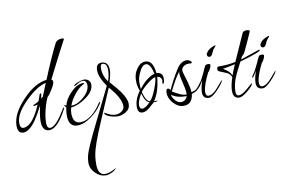

<svg xmlns="http://www.w3.org/2000/svg" viewBox="-113 -883 2319 1530"><g transform="rotate(-10 1047.0 -117.5)"><path d="M330 -376Q342 -373 342 -356.5Q342 -340 316.5 -298Q291 -256 277 -246Q258 -207 243.5 -148.5Q229 -90 229 -45Q229 0 255 0Q286 0 328 -54Q342 -70 382 -135Q386 -141 389 -141Q392 -141 392 -138L390 -132Q313 17 246 17Q188 17 188 -67Q188 -108 206 -189Q168 -116 139 -74Q85 0 39 0Q-7 0 -7 -62Q-7 -157 94 -264Q195 -371 292 -382Q365 -561 417 -662Q434 -685 471 -685Q485 -685 485 -678Q407 -531 330 -376ZM18 -81Q18 -37 45 -37Q118 -37 188 -200Q168 -194 160.5 -194Q153 -194 153 -198.5Q153 -203 166.5 -207.5Q180 -212 200 -226Q209 -250 214.5 -267Q220 -284 224 -284Q231 -284 231 -275Q231 -266 222 -242L240 -255L282 -359Q206 -342 112 -248Q18 -154 18 -81Z M681 -136Q682 -136 682 -133Q682 -130 674 -116Q643 -66 584 -23.5Q525 19 473 19Q402 19 402 -73Q402 -104 409 -139Q400 -147 393 -161Q394 -160 398 -158.5Q402 -157 405.5 -155.5Q409 -154 413 -153Q423 -202 474 -254Q525 -306 573 -306Q584 -306 584 -303.5Q584 -301 570 -293Q533 -273 501 -231Q467 -189 452 -147L454 -145Q502 -145 554 -191Q606 -237 606 -285Q606 -299 598.5 -311.5Q591 -324 574 -324Q557 -324 531.5 -308.5Q506 -293 503.5 -293Q501 -293 501 -294Q501 -306 533.5 -319Q566 -332 586.5 -332Q607 -332 622 -319Q637 -306 637 -283Q637 -230 571.5 -183Q506 -136 448 -131Q440 -107 440 -85Q440 -2 500 -2Q546 -2 592 -38.5Q638 -75 666 -122Q675 -136 681 -136Z M860 -184Q904 -122 904 -80.5Q904 -39 869.5 -18Q835 3 802.5 3Q770 3 734 -10.5Q698 -24 698 -43L699 -46Q698 -45 701 -43Q708 -39 734.5 -26Q761 -13 787.5 -13Q814 -13 836.5 -29Q859 -45 859 -70Q859 -135 770 -235Q657 28 625.5 105.5Q594 183 579.5 236.5Q565 290 565 349Q565 438 623 438Q661 438 715 405Q705 423 676.5 436.5Q648 450 629 450Q581 450 543.5 412.5Q506 375 506 329Q506 283 524.5 235Q543 187 577 115Q611 43 757 -252Q702 -331 702 -386Q702 -441 746 -441Q803 -441 803 -372Q803 -338 783 -276Q835 -219 860 -184ZM772 -285Q789 -325 789 -377.5Q789 -430 752 -430Q735 -430 735 -394Q735 -338 772 -285Z M1197 -196 1200 -215Q1200 -231 1189.5 -241.5Q1179 -252 1165 -252Q1153 -130 1106 -65H1137Q1124 -57 1117.5 -57Q1111 -57 1108.5 -58Q1106 -59 1103 -59Q1104 -58 1097.5 -52.5Q1091 -47 1060 -20Q1029 7 1002 7Q963 7 963 -43Q963 -104 1009 -168Q993 -207 993 -250.5Q993 -294 1010 -326Q1043 -389 1092 -389Q1154 -389 1164 -283Q1214 -281 1214 -231Q1214 -190 1201 -190Q1197 -190 1197 -196ZM1093 -367Q1061 -367 1034 -304Q1017 -266 1017 -231Q1017 -196 1020 -179Q1081 -261 1148 -281Q1128 -367 1093 -367ZM1149 -253Q1127 -250 1080.5 -212.5Q1034 -175 1023 -153Q1044 -77 1074 -70Q1098 -92 1123.5 -157Q1149 -222 1149 -253ZM1016 -144Q983 -88 983 -55.5Q983 -23 1005 -23Q1032 -23 1070 -65Q1037 -69 1016 -144Z M1497 -138Q1463 -81 1413 -71Q1410 -36 1391.5 -12Q1373 12 1331.5 12Q1290 12 1253 -27.5Q1216 -67 1216 -114Q1216 -145 1232 -145Q1242 -145 1252 -130Q1282 -200 1337 -288Q1372 -342 1419 -342Q1429 -342 1442.5 -334.5Q1456 -327 1456 -318Q1456 -311 1447.5 -311Q1439 -311 1435 -312H1427Q1404 -312 1387.5 -298.5Q1371 -285 1371 -270.5Q1371 -256 1374 -247L1398 -167Q1412 -117 1412 -85Q1439 -89 1454.5 -102Q1470 -115 1490 -145Q1493 -149 1496 -149Q1499 -149 1499 -145Q1499 -141 1497 -138ZM1371 -72Q1372 -77 1372 -93Q1372 -109 1357.5 -168Q1343 -227 1343 -242Q1343 -257 1344 -261Q1318 -234 1259 -117Q1301 -93 1322 -83.5Q1343 -74 1371 -72ZM1317 -21Q1356 -21 1370 -60Q1290 -60 1248 -93Q1250 -70 1272 -45.5Q1294 -21 1317 -21Z M1665 -137Q1667 -137 1667 -135Q1667 -118 1612 -60Q1568 -16 1545 -16Q1494 -16 1494 -67Q1494 -105 1514 -163L1496 -135Q1483 -113 1478 -113Q1476 -113 1476 -118.5Q1476 -124 1491 -144Q1506 -164 1535 -226Q1543 -247 1557 -273Q1562 -282 1580.5 -282Q1599 -282 1599 -272Q1599 -262 1589 -242Q1579 -222 1572 -219Q1520 -115 1520 -66Q1520 -33 1542 -33Q1578 -33 1621 -85Q1639 -106 1643 -110.5Q1647 -115 1651 -120Q1655 -125 1658 -128Q1663 -133 1665 -137ZM1643 -388 1628 -357Q1619 -337 1605 -337Q1585 -337 1585 -358Q1585 -368 1598.5 -383.5Q1612 -399 1634 -409Q1656 -419 1661 -419Q1666 -419 1666 -416.5Q1666 -414 1643 -388Z M2008 -322Q2008 -305 1839 -257Q1794 -170 1784 -146Q1758 -84 1758 -27Q1758 6 1780 6Q1807 6 1851 -32L1896 -71Q1899 -71 1899 -68Q1899 -65 1896 -59Q1880 -35 1842 -5.5Q1804 24 1782 24Q1732 24 1732 -37Q1732 -81 1754 -146Q1744 -174 1714 -187Q1705 -191 1687 -198Q1669 -205 1658 -210Q1647 -215 1647 -230.5Q1647 -246 1661 -249H1688Q1740 -249 1799 -261L1895 -476Q1902 -494 1928.5 -494Q1955 -494 1955 -484Q1955 -481 1917.5 -398.5Q1880 -316 1876 -312L1859 -296L1847 -272Q1871 -279 1993 -322Q2003 -324 2005.5 -324Q2008 -324 2008 -322ZM1792 -244Q1736 -231 1691 -224Q1743 -197 1758 -160Q1768 -188 1792 -244Z M2099 -137Q2101 -137 2101 -135Q2101 -118 2046 -60Q2002 -16 1979 -16Q1928 -16 1928 -67Q1928 -105 1948 -163L1930 -135Q1917 -113 1912 -113Q1910 -113 1910 -118.5Q1910 -124 1925 -144Q1940 -164 1969 -226Q1977 -247 1991 -273Q1996 -282 2014.5 -282Q2033 -282 2033 -272Q2033 -262 2023 -242Q2013 -222 2006 -219Q1954 -115 1954 -66Q1954 -33 1976 -33Q2012 -33 2055 -85Q2073 -106 2077 -110.5Q2081 -115 2085 -120Q2089 -125 2092 -128Q2097 -133 2099 -137ZM2077 -388 2062 -357Q2053 -337 2039 -337Q2019 -337 2019 -358Q2019 -368 2032.5 -383.5Q2046 -399 2068 -409Q2090 -419 2095 -419Q2100 -419 2100 -416.5Q2100 -414 2077 -388Z"/></g></svg>

Font: Ruthie
Style: Regular
Weight: 400
Designer: Robert E. Leuschke
Foundry: Robert E. Leuschke
Version: Version 1.003